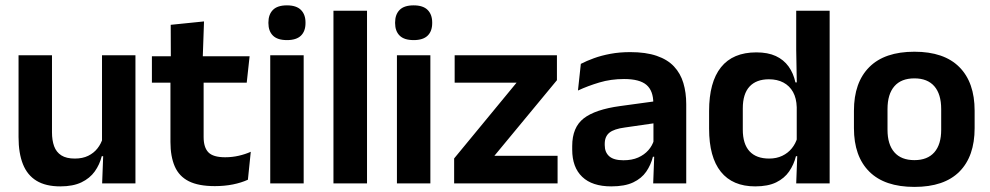

<svg xmlns="http://www.w3.org/2000/svg" viewBox="-20 -702 3788 735"><path d="M179 -490.5V-195.5Q179 -165 187.2 -142.2Q195.5 -119.5 214.8 -107.2Q234 -95 266.5 -95Q296 -95 317.5 -105.5Q339 -116 353 -133.8Q367 -151.5 373.5 -173.5L393.5 -104H369.5Q361.5 -72 342.8 -45.8Q324 -19.5 291.8 -4Q259.5 11.5 211 11.5Q155 11.5 119.8 -10Q84.5 -31.5 67.8 -73.5Q51 -115.5 51 -177V-490.5ZM498.5 -490.5V0H371L375.5 -119L370.5 -129.5V-490.5Z M802.5 10.5Q740 10.5 702.8 -8.2Q665.5 -27 649 -65Q632.5 -103 632.5 -158.5V-444.5H759.5V-177.5Q759.5 -137.5 777.8 -118.8Q796 -100 842 -100Q869 -100 894 -105.8Q919 -111.5 940 -121L929 -14Q904 -2.5 871.8 4Q839.5 10.5 802.5 10.5ZM561.5 -385.5V-486.5H935.5L924.5 -385.5ZM634 -477 633.5 -607 761 -620 756 -477Z M1014.5 0V-490.5H1142.5V0ZM1078.5 -548.5Q1042 -548.5 1024.8 -565.8Q1007.5 -583 1007.5 -613.5V-616Q1007.5 -646.5 1024.8 -664Q1042 -681.5 1078.5 -681.5Q1114.5 -681.5 1132 -664Q1149.5 -646.5 1149.5 -616V-613.5Q1149.5 -582.5 1132 -565.5Q1114.5 -548.5 1078.5 -548.5Z M1256.5 0V-661H1385V0Z M1499.5 0V-490.5H1627.5V0ZM1563.5 -548.5Q1527 -548.5 1509.8 -565.8Q1492.5 -583 1492.5 -613.5V-616Q1492.5 -646.5 1509.8 -664Q1527 -681.5 1563.5 -681.5Q1599.5 -681.5 1617 -664Q1634.5 -646.5 1634.5 -616V-613.5Q1634.5 -582.5 1617 -565.5Q1599.5 -548.5 1563.5 -548.5Z M2114.5 -105.5V0H1718.5V-95.5L1957.5 -385.5H1720.5V-490.5H2112V-395L1872.5 -105.5Z M2480.5 0 2485 -120 2481.5 -131V-284.5L2481 -306.5Q2481 -354.5 2454.8 -377Q2428.5 -399.5 2369 -399.5Q2318.5 -399.5 2274.2 -386.2Q2230 -373 2192.5 -355.5L2203.5 -457.5Q2225.5 -469 2253.8 -479.2Q2282 -489.5 2317 -496Q2352 -502.5 2392.5 -502.5Q2452.5 -502.5 2494 -488.2Q2535.5 -474 2560.2 -447.5Q2585 -421 2596 -384.2Q2607 -347.5 2607 -303V0ZM2320 11.5Q2247 11.5 2208.8 -25Q2170.5 -61.5 2170.5 -129V-143Q2170.5 -214.5 2214.5 -248.8Q2258.5 -283 2354 -296L2493 -315L2500.5 -232.5L2372.5 -214Q2330.5 -208.5 2312.8 -194Q2295 -179.5 2295 -151.5V-146.5Q2295 -119 2312.2 -103.8Q2329.5 -88.5 2366.5 -88.5Q2399.5 -88.5 2423 -99Q2446.5 -109.5 2461.8 -126.8Q2477 -144 2483.5 -165.5L2501.5 -102H2479.5Q2471.5 -70.5 2453.8 -44.8Q2436 -19 2404 -3.8Q2372 11.5 2320 11.5Z M2871 11.5Q2784.5 11.5 2739.5 -44.5Q2694.5 -100.5 2694.5 -209.5V-277Q2694.5 -387.5 2740 -444.5Q2785.5 -501.5 2875.5 -501.5Q2919.5 -501.5 2949.8 -487.5Q2980 -473.5 2998.8 -447.5Q3017.5 -421.5 3025 -386.5H3062.5L3030 -291.5Q3029 -326 3015.8 -349.8Q3002.5 -373.5 2979 -386Q2955.5 -398.5 2923.5 -398.5Q2875 -398.5 2849.2 -370.5Q2823.5 -342.5 2823.5 -287V-206Q2823.5 -151 2849.2 -123Q2875 -95 2924.5 -95Q2952.5 -95 2974.5 -105.5Q2996.5 -116 3011.2 -134.2Q3026 -152.5 3032.5 -175.5L3063 -104H3027Q3019 -72 3001 -45.8Q2983 -19.5 2951.5 -4Q2920 11.5 2871 11.5ZM3028 0 3032.5 -120 3030 -148.5V-349L3030.5 -369.5L3028 -510V-661H3156V0Z M3480.5 13.5Q3366.5 13.5 3307.8 -45Q3249 -103.5 3249 -211.5V-278Q3249 -386.5 3307.8 -445.2Q3366.5 -504 3480.5 -504Q3594 -504 3652.5 -445.2Q3711 -386.5 3711 -278V-211.5Q3711 -103.5 3652.8 -45Q3594.5 13.5 3480.5 13.5ZM3480.5 -89Q3530.5 -89 3556.8 -119Q3583 -149 3583 -205V-284.5Q3583 -341.5 3556.8 -371.8Q3530.5 -402 3480.5 -402Q3430 -402 3403.8 -371.8Q3377.5 -341.5 3377.5 -284.5V-205Q3377.5 -149 3403.8 -119Q3430 -89 3480.5 -89Z"/></svg>

Font: Anek Odia Medium SemiBold
Style: Regular
Weight: 600
Version: Version 1.003